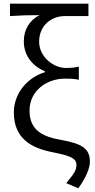

<svg xmlns="http://www.w3.org/2000/svg" viewBox="-20 -816 514 1040"><path d="M404 204C448 144 467 92 467 60C467 -12 423 -37 317 -57C218 -74 140 -105 140 -217C140 -327 236 -390 331 -390C359 -390 379 -390 407 -384V-455C378 -449 364 -448 336 -448C270 -448 192 -508 192 -590C192 -679 259 -729 332 -729H459V-796H34V-729C101 -733 132 -734 194 -734C141 -707 109 -657 109 -592C109 -513 158 -457 224 -429V-425C134 -399 55 -315 55 -207C55 -64 152 -13 267 9C368 29 394 44 394 77C394 108 379 127 339 176Z"/></svg>

Font: Noto Sans JP DemiLight
Style: Regular
Weight: 350
Designer: Ryoko NISHIZUKA 西塚涼子 (kana, bopomofo & ideographs); Paul D. Hunt (Latin, Greek & Cyrillic); Sandoll Communications 산돌커뮤니
Foundry: Adobe
Version: Version 2.004;hotconv 1.0.118;makeotfexe 2.5.65603